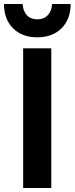

<svg xmlns="http://www.w3.org/2000/svg" viewBox="-31 -942 374 962"><path d="M85 -700H226V0H85ZM-11 -922H82Q85 -886 104 -865.5Q123 -845 156 -845Q189 -845 208.5 -866Q228 -887 230 -922H323Q323 -846 277.5 -800.5Q232 -755 156 -755Q79 -755 34 -800.5Q-11 -846 -11 -922Z"/></svg>

Font: KoHo
Style: Bold
Weight: 700
Designer: Cadson Demak & Katatrad Team
Foundry: Cadson Demak Co.,Ltd.
Version: Version 1.000; ttfautohint (v1.6)